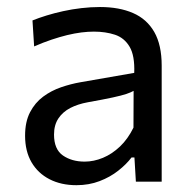

<svg xmlns="http://www.w3.org/2000/svg" viewBox="-20 -528 558 558"><path d="M202.1 10.2Q157.6 10.2 124 -7.1Q90.4 -24.3 71.6 -56.4Q52.9 -88.6 52.9 -133.6Q52.9 -174.1 67.3 -201.8Q81.8 -229.6 105.4 -247.1Q129 -264.6 157.5 -274.4Q186 -284.2 214.4 -289.1L370.1 -316.2Q372 -366.4 356.6 -392.2Q341.3 -418.1 314 -427.1Q286.7 -436.1 252.9 -436.1Q235.9 -436.1 216.3 -433.7Q196.8 -431.2 175.2 -426Q153.7 -420.7 129.7 -412.7Q105.6 -404.6 79.2 -393.1L74.4 -468.6Q92.7 -476 115.4 -483Q138 -490 163.7 -495.6Q189.4 -501.3 216.6 -504.4Q243.7 -507.6 270.8 -507.6Q326.5 -507.6 366.6 -490.1Q406.8 -472.7 428.4 -435Q449.9 -397.3 449.9 -337.2Q449.9 -313.8 449.9 -278.3Q449.9 -242.8 449.9 -211V-146.6Q449.9 -112.7 449.9 -77.2Q449.9 -41.8 449.9 0H374.9L370.7 -70.4H362.3Q347.1 -50.3 323.6 -31.9Q300.2 -13.4 269.4 -1.6Q238.6 10.2 202.1 10.2ZM226 -58.3Q252.5 -58.3 279.1 -69.3Q305.6 -80.3 328.7 -102.2Q351.8 -124.2 367.9 -157.1L368.3 -263.9Q360.3 -259.4 347.1 -254.9Q334 -250.5 307.9 -244.8Q281.7 -239.1 234.8 -230.7Q206.3 -225.5 184.3 -214.2Q162.4 -202.8 149.7 -183.8Q137 -164.7 137 -137Q137 -94 162.9 -76.1Q188.7 -58.3 226 -58.3Z"/></svg>

Font: Commissioner Thin
Style: Regular
Weight: 100
Designer: Kostas Bartsokas
Foundry: Kostas Bartsokas
Version: Version 1.001;gftools[0.9.23]